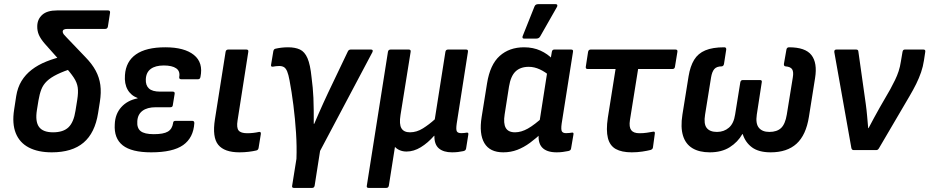

<svg xmlns="http://www.w3.org/2000/svg" viewBox="-20 -734 4545 939"><path d="M233.2 11Q165.9 11 120.9 -12.6Q75.8 -36.1 57.1 -82.8Q38.4 -129.5 49.1 -197.8L59.3 -264.3Q66 -306 85.2 -337.7Q104.5 -369.4 135.1 -393Q165.7 -416.7 207.1 -433.3Q248.6 -450 299.1 -461.1L343.4 -402.9Q292.2 -386.2 259.9 -370.5Q227.7 -354.8 209.3 -337.1Q190.9 -319.4 182.1 -296.6Q173.3 -273.7 168.1 -242.6L160.5 -195.7Q151.6 -139.5 170.9 -113.2Q190.3 -86.9 239.3 -86.9Q289.6 -86.9 315.1 -111.6Q340.6 -136.3 349.2 -192.5L357.7 -245.4Q363.6 -282.6 360.1 -306.6Q356.7 -330.5 340.7 -354.6Q324.8 -378.7 291.9 -415.9L199.5 -519.7Q178.6 -543.8 170.1 -563.6Q161.6 -583.5 162.2 -606.2Q162.8 -640.3 186.8 -661.7Q210.7 -683 258.4 -683H508.8Q519.5 -683 518.2 -671.9L507.6 -603.7Q505.3 -592.6 494.5 -592.6H309.4Q297.9 -592.6 292.3 -589.3Q286.7 -585.9 286.7 -579Q286.7 -572.5 291.8 -566.1Q296.8 -559.7 306.6 -549.9L397.3 -455.1Q430.5 -421.2 448.1 -388.2Q465.7 -355.2 470.7 -318.6Q475.7 -281.9 468.4 -235.9L459.8 -181.5Q444.5 -83.7 388.6 -36.4Q332.8 11 233.2 11Z M719.4 11Q623.6 11 580.2 -23.2Q536.8 -57.5 541.3 -126.4Q543.2 -176.6 573.1 -209.9Q603 -243.2 652.8 -252.9L653.1 -254.6Q620.2 -266.9 604 -295.8Q587.8 -324.6 591.1 -366.7Q595.5 -433.4 645 -468Q694.4 -502.7 788.4 -502.7Q881.8 -502.7 928.3 -465.3Q974.8 -428 960.3 -357.6Q958.3 -346.5 949.1 -346.5H865.6Q855.5 -346.5 856.5 -357.3Q861.8 -385.8 841.7 -399.8Q821.6 -413.8 781.1 -413.8Q739.8 -413.8 717.1 -396.8Q694.4 -379.8 693.1 -346.1Q691.8 -316.6 708.4 -301.3Q725 -285.9 763.1 -285.9H824.6Q836.1 -285.9 834.1 -274.7L825.3 -220.6Q824.6 -209.5 813.4 -209.5H741.4Q700.3 -209.5 676.9 -192.1Q653.4 -174.6 651.5 -141.4Q648.9 -108.2 667.5 -93Q686.1 -77.8 732.2 -77.8Q779.6 -77.8 800.9 -90.4Q822.3 -103 826.6 -132.5Q826.9 -142.9 838.1 -142.9H920.6Q930.4 -142.9 930.4 -131.8Q926 -60.1 875.7 -24.5Q825.3 11 719.4 11Z M1151.2 11Q1077.4 11 1047.4 -25.8Q1017.3 -62.6 1031.2 -150.8L1083.3 -480.5Q1085.3 -491.7 1096.5 -491.7H1184.8Q1196.3 -491.7 1194.3 -480.5L1141.8 -144.7Q1136.1 -109.2 1147 -95.8Q1157.8 -82.4 1189.3 -82.4Q1204 -82.4 1218.8 -84.1Q1233.6 -85.8 1246.9 -88.8Q1257.3 -90.4 1255.6 -78.1L1244.7 -10.7Q1243 -0.2 1233.6 1.9Q1218.5 5.6 1196.4 8.3Q1174.4 11 1151.2 11Z M1417.3 185Q1406.5 185 1408.8 173.9L1429.8 42.7Q1432.1 -16.4 1427.8 -84.4Q1423.4 -152.3 1414.9 -219.4Q1406.4 -286.4 1396.1 -340.5Q1390.8 -369.5 1384.5 -384.6Q1378.3 -399.6 1369.2 -405.4Q1360.1 -411.2 1345.5 -411.2Q1338.2 -411.2 1330.1 -410.3Q1321.9 -409.5 1314.3 -407.9Q1303.9 -406.9 1305.6 -416.6L1316.8 -484Q1319.1 -494.1 1327.3 -495.8Q1340.8 -498.9 1356 -500.8Q1371.2 -502.7 1388.5 -502.7Q1423.6 -502.7 1446.9 -491.8Q1470.1 -481 1483.8 -449.5Q1497.5 -417.9 1503.7 -355.8Q1507.3 -329.7 1509.4 -305Q1511.5 -280.2 1512.8 -255.5Q1514.1 -227.9 1514.3 -194.8Q1514.6 -161.6 1514.5 -128.6H1516.9Q1526.4 -150.7 1537.6 -176.7Q1548.8 -202.7 1561.2 -229.6Q1573.6 -256.4 1584.8 -280.6L1681.2 -482.5Q1685.5 -491.7 1695.3 -491.7H1794Q1807.2 -491.7 1801.1 -478.5L1545.4 4.1L1518.8 173.9Q1516.8 185 1506.6 185Z M1782.8 185Q1771.6 185 1774 173.9L1877.3 -480.5Q1879.3 -491.7 1890.5 -491.7H1978.8Q1990.3 -491.7 1988.3 -480.5L1938.7 -171.4Q1931.5 -126.3 1943.3 -106.6Q1955.1 -86.9 1985.1 -86.9Q2017.9 -86.9 2048.6 -106.3Q2079.4 -125.7 2106.3 -150.3L2158.3 -480.5Q2160.3 -491.7 2171.4 -491.7H2259.7Q2270.5 -491.7 2268.5 -480.5L2213.7 -130.3Q2209.4 -100.9 2214.1 -91.8Q2218.9 -82.8 2236.3 -82.8Q2243 -82.8 2250.2 -83.6Q2257.4 -84.4 2263.3 -85.4Q2272 -86.4 2270.4 -76L2259.5 -7.7Q2258.5 -2.6 2255.6 0.5Q2252.7 3.5 2245.6 5.2Q2233.1 7.9 2219.2 9.5Q2205.3 11 2190.5 11Q2149.1 11 2126.4 -8.2Q2103.7 -27.5 2104.5 -69.7H2102.8Q2072.3 -34.9 2037.9 -13.9Q2003.5 7.1 1968.2 7.1Q1950.1 7.1 1935.1 0.7Q1920.2 -5.6 1911.6 -15.7L1881.7 173.9Q1879.7 185 1869.2 185Z M2441.3 11Q2375.6 11 2348.9 -34.1Q2322.3 -79.1 2335.6 -162.2L2362 -326.5Q2376.7 -418.4 2423.9 -460.5Q2471 -502.7 2542.8 -502.7Q2587.5 -502.7 2623.3 -486.4Q2659 -470.1 2682.8 -444.4L2670.7 -361.2Q2646.4 -382.6 2619.6 -394.9Q2592.7 -407.2 2566.1 -407.2Q2525 -407.2 2501.2 -384.4Q2477.5 -361.5 2469.3 -310.3L2448.1 -174.8Q2441.1 -130.7 2453.3 -108.8Q2465.5 -86.9 2499 -86.9Q2529 -86.9 2561.8 -105.3Q2594.6 -123.8 2640.4 -165.7L2635 -88.6Q2602.6 -58.2 2572.1 -35.7Q2541.5 -13.2 2509.6 -1.1Q2477.6 11 2441.3 11ZM2702.3 11Q2653 11 2630.8 -13.3Q2608.5 -37.7 2615.8 -89.1L2619.2 -110.9L2617.7 -133.7L2659.7 -403L2671.3 -435.7L2678.9 -480.5Q2680.9 -491.7 2690.8 -491.7H2773.2Q2784.7 -491.7 2782.3 -480.5L2726.8 -128.8Q2722.9 -99.8 2728.1 -91.3Q2733.4 -82.8 2747.9 -82.8Q2756.5 -82.8 2763.7 -83.6Q2770.9 -84.4 2776.8 -85.4Q2786.9 -87.1 2784.5 -76L2773 -8.3Q2772 2.1 2759.4 4.6Q2746.2 7.3 2732.5 9.1Q2718.7 11 2702.3 11ZM2542.1 -545.3Q2536.7 -545.3 2535.5 -549.5Q2534.3 -553.7 2536.7 -558.8L2594.1 -702.6Q2596.8 -709 2601.5 -711.4Q2606.3 -713.7 2612.3 -713.7H2697.7Q2703.8 -713.7 2705.4 -709.4Q2707.1 -705 2703.4 -699.2L2622.1 -556.4Q2616.3 -545.3 2602.8 -545.3Z M3069.6 11Q3020.7 11 2991.6 -5.2Q2962.5 -21.4 2953 -58.9Q2943.5 -96.4 2952.6 -157.8L2990.5 -396.5H2854Q2843.2 -396.5 2844.9 -407.6L2856.1 -480.5Q2858.5 -491.7 2868.6 -491.7H3283.5Q3294.9 -491.7 3292.9 -480.5L3281 -407.6Q3279.6 -396.5 3268.8 -396.5H3100.8L3060.8 -146.8Q3055.6 -112.8 3066.9 -97.6Q3078.3 -82.4 3107.2 -82.4Q3126.2 -82.4 3143.4 -84.9Q3160.5 -87.4 3174.8 -90.1Q3184.2 -91.8 3182.5 -80.3L3173.3 -12.7Q3172.3 -7.6 3169.7 -5.2Q3167.2 -2.8 3162.5 -0.8Q3145.7 3.6 3121 7.3Q3096.4 11 3069.6 11Z M3451.4 11Q3399.9 11 3366.4 -9.2Q3332.9 -29.4 3320.3 -70.5Q3307.7 -111.7 3317.4 -173.1L3347.6 -361.1Q3355.7 -410.3 3374.8 -441.5Q3393.9 -472.8 3429.4 -487.7Q3464.9 -502.7 3521.9 -502.7Q3532.7 -502.7 3531.7 -491.5L3520.8 -421.2Q3518.5 -410 3509.4 -409.4Q3484.9 -409.4 3473.5 -396.3Q3462.1 -383.1 3457.5 -355L3428.3 -173.6Q3420.8 -128.2 3436.1 -108.5Q3451.4 -88.8 3486.5 -88.8Q3520.6 -88.8 3544.7 -109.5Q3568.8 -130.1 3575.3 -174.6L3600.5 -331.1Q3602.5 -342.5 3612.7 -342.5H3697Q3708.1 -342.5 3705.4 -331.1L3681.2 -173.6Q3674.6 -129.5 3691.3 -109.2Q3708 -88.8 3742.5 -88.8Q3779.9 -88.8 3800.1 -108Q3820.3 -127.3 3827.9 -173.6L3857.3 -355Q3862 -382.4 3854.2 -394.9Q3846.5 -407.5 3821.9 -409.4Q3813.1 -410 3813.8 -421.2L3826.1 -491.5Q3828.1 -502.7 3838.9 -502.7Q3918.9 -502.7 3948.5 -464.5Q3978.1 -426.3 3966.3 -352.7L3936.1 -162.6Q3922 -73.4 3875.7 -31.2Q3829.4 11 3749 11Q3691.1 11 3658.2 -13Q3625.4 -37.1 3612.4 -78.1H3610.4Q3588.6 -39.3 3548.9 -14.1Q3509.3 11 3451.4 11Z M4154.8 0Q4146.1 0 4143.7 -10.1L4060.3 -479.1Q4059 -491.7 4070.5 -491.7H4167.1Q4177.1 -491.7 4177.9 -482.5L4214.3 -224.5Q4218.3 -195.4 4220.8 -166.4Q4223.4 -137.3 4226 -107.2H4227.7Q4240.8 -132.6 4254.8 -158.1Q4268.8 -183.5 4282.6 -208.3L4334.1 -297.6Q4347 -321.6 4357.4 -342.8Q4367.7 -364 4374.9 -385.9Q4382 -407.8 4385.7 -432.4L4393.8 -480.1Q4395.8 -491.7 4404.9 -491.7H4496.3Q4507.3 -491.7 4505 -479.8L4498.6 -437.9Q4494.3 -408.9 4484.6 -380.6Q4474.9 -352.3 4460.7 -323.5Q4446.5 -294.8 4427.6 -262.8L4278.6 -8.8Q4273.6 0 4265.8 0Z"/></svg>

Font: Sofia Sans Semi Condensed
Style: Italic
Weight: 400
Italic angle: -9°
Designer: Botio Nikoltchev, Ani Petrova
Foundry: lettersoup
Version: Version 4.101